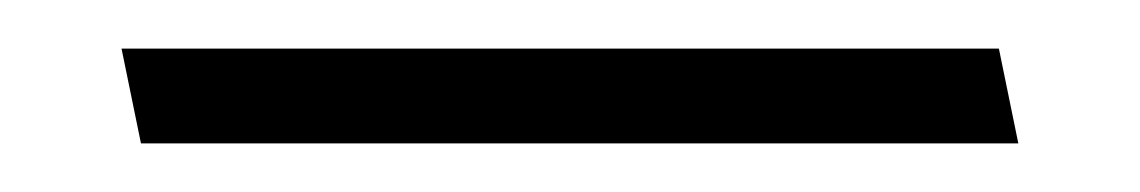

<svg xmlns="http://www.w3.org/2000/svg" viewBox="-20 -59 469 79"><path d="M391 -39H30L38 0H399Z"/></svg>

Font: Catamaran Thin
Style: Regular
Weight: 100
Designer: Pria Ravichandran
Version: Version 2.000